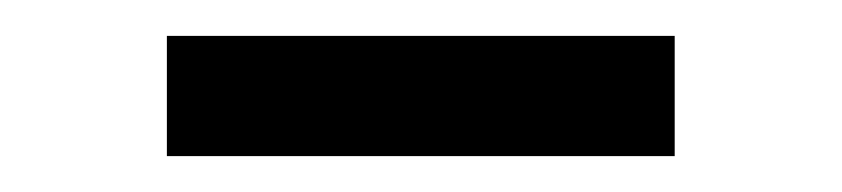

<svg xmlns="http://www.w3.org/2000/svg" viewBox="-20 -322 469 107"><path d="M73 -235V-302H356V-235Z"/></svg>

Font: Muli-Regular
Style: Regular
Weight: 400
Version: Version 2.000